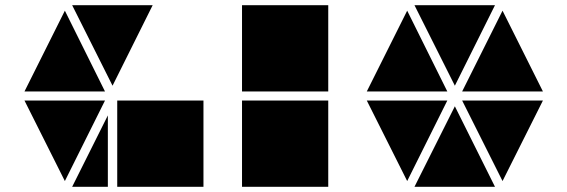

<svg xmlns="http://www.w3.org/2000/svg" viewBox="-20 -717 2178 737"><path d="M412 -388 257 -697H566ZM761 0H430V-331H761ZM383 -366H74L229 -676ZM394 0H257L394 -274ZM229 -22 74 -331H383Z M1240 -366H909V-697H1240ZM1240 0H909V-331H1240Z M1726 -388 1571 -697H1880ZM2064 -366H1754L1909 -676ZM1909 -22 1754 -331H2064ZM1697 -366H1388L1543 -676ZM1880 0H1571L1726 -309ZM1543 -22 1388 -331H1697Z"/></svg>

Font: Geotalism
Style: Regular
Weight: 400
Designer: GGBotNet
Foundry: GGBotNet
Version: 1.00